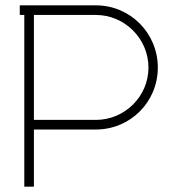

<svg xmlns="http://www.w3.org/2000/svg" viewBox="-20 -699 647 719"><path d="M71 -643V0H107V-214H339C468 -214 571 -317 571 -446C571 -575 468 -679 339 -679H54V-643ZM107 -643H339C447 -643 536 -554 536 -446C536 -338 447 -250 339 -250H107Z"/></svg>

Font: Rawengulk
Style: Regular
Weight: 400
Version: Version 0.9